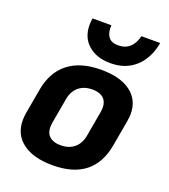

<svg xmlns="http://www.w3.org/2000/svg" viewBox="-130 -786 783 891"><g transform="rotate(20 261.0 -340.0)"><path d="M31 -138Q31 -155 34 -173L56 -297Q72 -388 132.5 -435Q193 -482 294 -482Q388 -482 440 -443.5Q492 -405 492 -335Q492 -323 488 -297L466 -173Q434 12 232 12Q137 12 84 -27.5Q31 -67 31 -138ZM336 -173 358 -297Q360 -313 360 -318Q360 -349 341 -365.5Q322 -382 287 -382Q246 -382 219.5 -360Q193 -338 186 -297L164 -173Q162 -157 162 -152Q162 -121 181 -104.5Q200 -88 235 -88Q276 -88 302.5 -110Q329 -132 336 -173ZM171 -659Q171 -676 174 -692H267Q264 -656 279 -635.5Q294 -615 327 -615Q363 -615 385 -635.5Q407 -656 415 -692H508Q494 -614 445.5 -569.5Q397 -525 322 -525Q254 -525 212.5 -561Q171 -597 171 -659Z"/></g></svg>

Font: KoHo
Style: Bold Italic
Weight: 700
Italic angle: -10°
Version: Version 1.000; ttfautohint (v1.6)